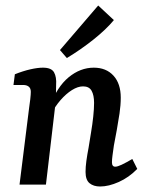

<svg xmlns="http://www.w3.org/2000/svg" viewBox="-20 -671 534 698"><path d="M344 7Q320 7 305.5 -5Q291 -17 291 -46Q291 -64 294 -86Q297 -108 302 -134Q306 -160 311 -189.5Q316 -219 319 -247.5Q322 -276 322 -297Q322 -325 313 -341Q304 -357 282 -357Q263 -357 241.5 -343.5Q220 -330 200 -307Q180 -284 166 -256L160 -282Q187 -355 229.5 -390Q272 -425 321 -425Q366 -425 392.5 -396Q419 -367 419 -316Q419 -289 414.5 -258.5Q410 -228 404.5 -198Q399 -168 394 -142Q391 -121 389 -106Q387 -91 387 -81Q387 -65 399 -65Q407 -65 422 -72Q437 -79 461 -93L479 -57Q449 -26 412 -9.5Q375 7 344 7ZM51 0 86 -280Q88 -292 90 -310Q92 -328 92 -337Q92 -350 84.5 -356Q77 -362 65 -362H29L34 -401Q64 -413 90.5 -419Q117 -425 136 -425Q167 -425 176.5 -408Q186 -391 184 -362L183 -306L147 0ZM198 -489 337 -651 394 -598Q366 -564 319.5 -527Q273 -490 223 -460Z"/></svg>

Font: Yrsa Medium
Style: Italic
Weight: 500
Italic angle: -7.10001°
Designer: Anna Giedrys (Yrsa+Rasa design), David Brezina (Yrsa art-direction, Rasa art-direction, design)
Foundry: Rosetta Type Foundry
Version: Version 2.004